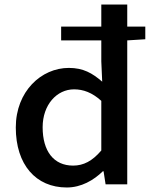

<svg xmlns="http://www.w3.org/2000/svg" viewBox="-20 -817 670 851"><path d="M304 -83C218 -83 169 -147 169 -253C169 -353 232 -421 308 -421C349 -421 388 -407 429 -370V-150C389 -103 350 -83 304 -83ZM251 -638H429V-545L433 -455C389 -493 349 -516 285 -516C163 -516 50 -412 50 -252C50 -87 139 14 276 14C340 14 395 -18 436 -58H439L448 0H544V-638L624 -643V-699H544V-797H429V-699H251Z"/></svg>

Font: GenYoGothic2 TW M
Style: Regular
Weight: 500
Version: Version 2.100;PS 2.1;hotconv 16.6.51;makeotf.lib2.5.65220 DE